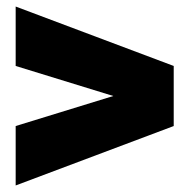

<svg xmlns="http://www.w3.org/2000/svg" viewBox="-20 -654 580 588"><path d="M512 -268V-452L28 -634V-452L327 -360L28 -268V-86Z"/></svg>

Font: Aspekta 900
Style: Regular
Weight: 900
Designer: Ivo Dolenc
Version: Version 2.000